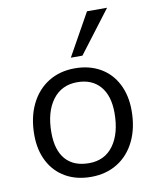

<svg xmlns="http://www.w3.org/2000/svg" viewBox="-86 -839 745 913"><g transform="rotate(-10 286.0 -382.5)"><path d="M48 -236Q48 -320 78.5 -383Q109 -446 164 -480.5Q219 -515 292 -515Q362 -515 414.5 -485Q467 -455 495.5 -399.5Q524 -344 524 -271Q524 -187 493.5 -124Q463 -61 408 -27Q353 7 280 7Q210 7 157.5 -23Q105 -53 76.5 -108Q48 -163 48 -236ZM442 -274Q442 -357 402.5 -402.5Q363 -448 292 -448Q216 -448 173 -390Q130 -332 130 -233Q130 -148 169 -103.5Q208 -59 282 -59Q358 -59 400 -117Q442 -175 442 -274ZM283 -568 397 -772H494L339 -568Z"/></g></svg>

Font: Muli
Style: Italic
Weight: 400
Italic angle: -4.541°
Designer: Vernon Adams
Foundry: Vernon Adams
Version: Version 2.001